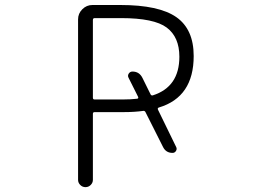

<svg xmlns="http://www.w3.org/2000/svg" viewBox="-20 -774 1040 772"><path d="M531.2 -377Q538.1 -377.9 535.2 -384.8L497.1 -460.9Q492.2 -469.7 497.6 -478Q502.9 -486.3 512.7 -486.3Q540 -486.3 552.7 -460.9L585 -395.5Q587.9 -388.7 594.7 -390.6Q701.2 -424.8 701.2 -545.9Q701.2 -625 650.4 -663.1Q599.6 -701.2 466.8 -701.2H360.4Q353.5 -701.2 353.5 -693.4V-380.9Q353.5 -374 360.4 -374H473.6Q504.9 -374 531.2 -377ZM688.5 -182.6Q692.4 -174.8 687.5 -167Q682.6 -159.2 673.8 -159.2Q647.5 -159.2 635.7 -182.6L565.4 -322.3Q562.5 -329.1 555.7 -328.1Q520.5 -323.2 476.6 -323.2H360.4Q353.5 -323.2 353.5 -316.4V-50.8Q353.5 -39.1 344.7 -30.3Q335.9 -21.5 323.7 -21.5Q311.5 -21.5 302.7 -30.3Q293.9 -39.1 293.9 -50.8V-696.3Q293.9 -719.7 311 -736.8Q328.1 -753.9 351.6 -753.9H463.9Q619.1 -753.9 689 -705.1Q758.8 -656.2 758.8 -548.8Q758.8 -383.8 619.1 -341.8Q612.3 -339.8 615.2 -333Z"/></svg>

Font: Rounded Mgen+ 1mn light
Style: Regular
Weight: 200
Designer: [Source Han Sans]
Ryoko NISHIZUKA  (kana & ideographs); Paul D. Hunt (Latin, Greek & Cyrillic); Wenlong ZHANG  (bopomofo
Version: Version 1.059.20150602